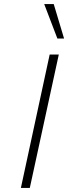

<svg xmlns="http://www.w3.org/2000/svg" viewBox="-20 -927 340 947"><path d="M83 0 225 -658H270L127 0ZM263 -737 198 -907H245L296 -737Z"/></svg>

Font: Ysabeau Infant ExtraLight
Style: Italic
Weight: 250
Italic angle: -12°
Designer: Christian Thalmann (Catharsis Fonts)
Version: Version 2.001;gftools[0.9.30]; featfreeze: ss01,ss02,lnum